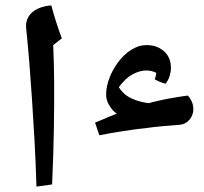

<svg xmlns="http://www.w3.org/2000/svg" viewBox="-20 -697 756 711"><path d="M348 -196 332 -243Q343 -247 357.5 -253.5Q372 -260 387 -266Q402 -272 412 -276Q407 -280 402.5 -284Q398 -288 395 -292Q385 -304 379 -318Q373 -332 373 -347Q373 -379 387.5 -414Q402 -449 426.5 -478Q451 -507 482 -521Q492 -526 502.5 -528Q513 -530 524 -530Q561 -530 587 -507.5Q613 -485 613 -445Q613 -431 608 -415Q603 -399 593 -387Q581 -390 571 -394.5Q561 -399 553 -403Q555 -409 556.5 -414.5Q558 -420 559 -427Q550 -432 540 -434Q530 -436 522 -436Q497 -436 470.5 -421.5Q444 -407 420 -374Q432 -356 445.5 -345.5Q459 -335 478 -328Q487 -324 503.5 -320Q520 -316 532 -315Q538 -317 545 -319Q552 -321 559 -322Q579 -327 600 -331Q621 -335 640 -338Q650 -340 659.5 -341Q669 -342 676 -343Q684 -334 690 -321Q696 -308 696 -293Q696 -271 682 -254Q668 -237 646 -235Q619 -233 584.5 -230Q550 -227 516 -222Q494 -220 470 -216.5Q446 -213 417 -208.5Q388 -204 348 -196ZM115 -6Q112 -104 107.5 -182.5Q103 -261 98.5 -329Q94 -397 89 -460Q84 -523 77 -591Q74 -616 85.5 -635Q97 -654 119.5 -664.5Q142 -675 170 -677Q177 -650 187 -618.5Q197 -587 209 -555L177 -530Q180 -469 180.5 -392Q181 -315 179.5 -221Q178 -127 173 -14Z"/></svg>

Font: Noto Naskh Arabic SemiBold
Style: Regular
Weight: 600
Designer: Monotype Design Team, David Williams, Mohamad Dakak and Nizar Qandah
Foundry: Monotype Imaging Inc.
Version: Version 2.016